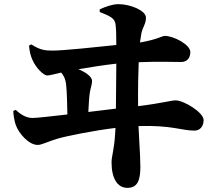

<svg xmlns="http://www.w3.org/2000/svg" viewBox="-20 -835 1040 926"><path d="M44 -300C44 -290 48 -253 57 -230C71 -192 118 -136 162 -136C182 -136 209 -152 257 -166C296 -178 435 -206 537 -218L535 -186C531 -116 518 -81 518 -52C518 25 546 71 594 71C640 71 657 40 657 -29C657 -64 655 -97 652 -149L648 -227C808 -232 856 -205 918 -205C943 -205 962 -224 962 -256C962 -293 866 -351 827 -351C805 -351 767 -338 646 -323C645 -409 647 -484 649 -535C742 -539 818 -536 854 -536C884 -536 898 -558 898 -584C898 -620 817 -662 774 -662C764 -662 737 -644 655 -630L662 -675C669 -706 684 -720 684 -750C684 -784 609 -815 551 -815C525 -815 491 -804 461 -790V-777C506 -759 533 -749 537 -719C540 -696 541 -673 541 -618C448 -608 285 -591 234 -591C199 -591 174 -593 131 -621L120 -615C123 -585 127 -567 137 -545C153 -509 189 -471 208 -471C219 -471 245 -478 275 -485C285 -474 296 -456 299 -426C303 -388 304 -334 305 -283C226 -274 158 -266 136 -266C103 -266 74 -288 56 -305ZM541 -528 539 -311 406 -295C408 -331 410 -369 413 -387C417 -413 424 -426 424 -445C424 -467 387 -490 358 -501C410 -510 478 -521 541 -528Z"/></svg>

Font: Source Han Serif KR Heavy
Style: Regular
Weight: 900
Designer: Ryoko NISHIZUKA 西塚涼子 (kana & ideographs); Frank Grießhammer (Latin, Greek & Cyrillic); Wenlong ZHANG 张文龙 (bopomofo); San
Foundry: Adobe
Version: Version 2.001;hotconv 1.1.0;makeotfexe 2.6.0